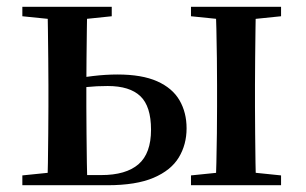

<svg xmlns="http://www.w3.org/2000/svg" viewBox="-20 -547 903 567"><path d="M169 0V-30H279Q352 -30 389 -62Q426 -94 426 -164Q426 -233 394.5 -263Q363 -293 298 -293Q265 -293 236.5 -290Q208 -287 181 -281V-312Q217 -318 254.5 -322.5Q292 -327 327 -327Q399 -327 444 -307Q489 -287 510 -251Q531 -215 531 -168Q531 -120 508 -82Q485 -44 433.5 -22Q382 0 297 0ZM120 0Q121 -25 121.5 -66.5Q122 -108 122.5 -153Q123 -198 123 -232V-296Q123 -330 122.5 -374.5Q122 -419 121.5 -461Q121 -503 120 -527H238Q237 -503 236.5 -461Q236 -419 235.5 -374.5Q235 -330 235 -295V-232Q235 -198 235.5 -153Q236 -108 236.5 -66.5Q237 -25 238 0ZM617 0Q618 -25 619 -66.5Q620 -108 620.5 -153Q621 -198 621 -232V-296Q621 -330 620.5 -374.5Q620 -419 619 -461Q618 -503 617 -527H736Q735 -503 734.5 -461Q734 -419 733.5 -374.5Q733 -330 733 -296V-232Q733 -198 733.5 -153Q734 -108 734.5 -66.5Q735 -25 736 0ZM46 -499V-527H310V-499L204 -488H154ZM544 0V-29L652 -40H703L810 -29V0ZM544 -499V-527H810V-499L703 -488H652ZM46 0V-29L154 -40H181V0Z"/></svg>

Font: Noto Serif TC SemiBold
Style: Regular
Weight: 600
Version: Version 2.002-H1;hotconv 1.1.0;makeotfexe 2.6.0